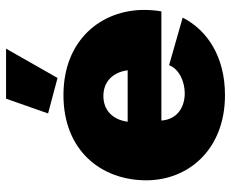

<svg xmlns="http://www.w3.org/2000/svg" viewBox="-86 -684 780 649"><g transform="rotate(-90 304.5 -360.0)"><path d="M464 -730H295L245 -588L365 -556ZM307 10C436 10 526 -49 569 -133L408 -179C396 -146 354 -126 313 -126C269 -126 225 -149 221 -205H590C593 -221 595 -243 595 -263C595 -407 495 -536 307 -536C119 -536 19 -408 19 -256C19 -115 122 10 307 10ZM217 -319C224 -370 256 -401 304 -401C352 -401 384 -370 391 -319Z"/></g></svg>

Font: Raleway Black
Style: Regular
Weight: 900
Designer: Matt McInerney, Pablo Impallari, Rodrigo Fuenzalida
Foundry: Matt McInerney, Pablo Impallari, Rodrigo Fuenzalida
Version: Version 3.000g; ttfautohint (v1.5) -l 8 -r 28 -G 28 -x 14 -D